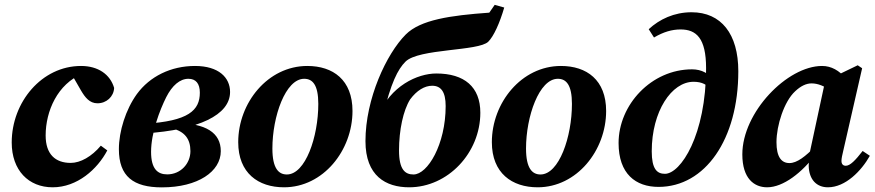

<svg xmlns="http://www.w3.org/2000/svg" viewBox="-20 -778 3706 813"><path d="M202.9 15.1C307 15.1 392.2 -61.1 434.3 -141.1L407 -161.2C368.3 -115.1 320.8 -88.2 279.3 -88.2C214.7 -88.2 173.3 -124.5 173.3 -204.3C173.3 -307.4 223.6 -422.7 329.2 -465.6H346.4V-478H275.1L323.6 -393.8C340.2 -365.9 359.2 -340.6 392.7 -340.6C430.7 -340.6 461.5 -368.5 463.3 -405.7C446.6 -463 395.5 -498.7 323.1 -498.7C157 -498.7 29.6 -345.9 29.6 -174.7C29.6 -56.9 100.9 15.1 202.9 15.1Z M665.4 15.4C818.7 15.4 914.9 -52.1 914.9 -137.9C914.9 -215.9 851.5 -256.3 726.2 -256.9V-265.6L709.1 -234.4C762.2 -220.8 786.3 -189.7 786.3 -138C786.3 -85.3 744.8 -39.6 688.1 -39.6C647.4 -39.6 619.7 -62.6 619.7 -135.1C619.7 -216.1 657 -312.9 683.9 -366.6C709 -416.1 741.8 -444.4 777.8 -444.4C809.6 -444.4 826.2 -423.8 826.2 -385.7C826.2 -311.1 778.8 -264.9 593.1 -254V-213.1C821.1 -228 954.2 -290.8 954.2 -388.6C954.2 -449.6 906 -498.7 805.7 -498.7C703.7 -498.7 614.4 -454.6 559.5 -379.6C512.2 -314.1 483.4 -221.8 483.4 -146.4C483.4 -31.1 544.7 15.4 665.4 15.4Z M1182.6 15.1C1348.7 15.1 1472.6 -141.1 1472.6 -308C1472.6 -439.6 1390.2 -498.7 1281.2 -498.7C1114.1 -498.7 988.7 -343 988.7 -175.9C988.7 -44.7 1074.1 15.1 1182.6 15.1ZM1194.6 -39.2C1160.1 -39.2 1133.4 -64.3 1133.4 -149.2C1133.4 -284.6 1188.8 -444.4 1268.1 -444.4C1303.4 -444.4 1327.8 -418.9 1327.8 -338.1C1327.8 -198.4 1273.3 -39.2 1194.6 -39.2Z M1712.4 15.1C1876.7 15.1 2013.9 -130.8 2013.9 -300.6C2013.9 -410 1946.3 -466.8 1827.5 -466.8C1748.2 -466.8 1632.4 -414.5 1581.2 -286.6L1601.3 -285.5C1635.1 -427.7 1664.7 -484.7 1696.9 -516.9C1753.1 -573.1 2006.6 -560.5 2047.6 -601.5C2070.6 -624.3 2096.1 -680.5 2115.1 -746.1L2074.8 -757.5L2051.8 -724.4C1885.9 -712.6 1760.5 -694.2 1698.2 -632C1616.4 -550.1 1527.5 -359.8 1527.5 -180.3C1527.5 -33.2 1613.7 15.1 1712.4 15.1ZM1731 -39.2C1695.4 -39.2 1669.6 -59.3 1669.6 -141.1C1669.6 -227.5 1687.6 -310.9 1716.5 -356.9C1744.7 -395 1777.7 -414.9 1810 -414.9C1847.3 -414.9 1867.1 -389.1 1867.1 -328.9C1867.1 -166.3 1790.6 -39.2 1731 -39.2Z M2256.6 15.1C2422.7 15.1 2546.6 -141.1 2546.6 -308C2546.6 -439.6 2464.2 -498.7 2355.2 -498.7C2188.1 -498.7 2062.7 -343 2062.7 -175.9C2062.7 -44.7 2148.1 15.1 2256.6 15.1ZM2268.6 -39.2C2234.1 -39.2 2207.4 -64.3 2207.4 -149.2C2207.4 -284.6 2262.8 -444.4 2342.1 -444.4C2377.4 -444.4 2401.8 -418.9 2401.8 -338.1C2401.8 -198.4 2347.3 -39.2 2268.6 -39.2Z M2768.5 13.4C2965.8 13.4 3106.3 -187.9 3106.3 -476.3C3106.3 -634.2 3033.8 -726.1 2908.4 -726.1C2834.5 -726.1 2772.3 -696.5 2726.9 -654.3L2749.3 -619.2C2789.5 -642.9 2825.2 -653.3 2861.9 -653.3C2928.3 -653.3 2969.8 -616.4 2969.8 -489.9C2969.8 -205.2 2862.1 -42 2795.5 -42C2761.7 -42 2739.7 -62.6 2739.7 -137.2C2739.7 -306.9 2823.9 -431.7 2916.7 -431.7C2951.5 -431.7 2977 -420 2992.6 -392.9L3019.4 -431.6H3007.4C2984 -467.5 2950.2 -484.4 2910.4 -484.4C2738 -484.4 2599.3 -334.3 2599.3 -172.3C2599.3 -41.8 2671.6 13.4 2768.5 13.4Z M3228.3 15.1C3296.4 15.1 3376.1 -46.7 3436.1 -127H3439.8L3433.6 -159.8C3391 -115.5 3354.6 -87.5 3322.9 -87.5C3289 -87.5 3267.9 -112.9 3267.9 -176.1C3267.9 -246.9 3300.2 -348.4 3346.7 -391.2C3371.3 -414.6 3394.6 -424.9 3416.6 -424.9C3443.5 -424.9 3470.3 -413.2 3493.9 -396.5L3561.7 -446.1C3533.5 -479.2 3500.4 -498.7 3460.9 -498.7C3313.3 -498.7 3123.3 -302.6 3123.3 -124.3C3123.3 -21.3 3173.9 15.1 3228.3 15.1ZM3485.7 15.1C3560.6 15.1 3627.9 -55.3 3663.3 -118.3L3632.8 -138.7C3602.1 -99.3 3579.9 -76.1 3561.3 -76.1C3549.8 -76.1 3543.1 -83.3 3543.1 -96.6C3543.1 -106.9 3546.1 -120.7 3550.6 -139.3L3630.6 -489L3611.9 -501.6L3480.7 -438.3L3474.4 -436.6L3403.1 -105.1L3407.2 -103.6C3405.2 -92.9 3404.3 -85.5 3404.3 -75.8C3405.8 -17.2 3437.9 15.1 3485.7 15.1Z"/></svg>

Font: Source Serif 4 Variable
Style: Italic
Weight: 400
Italic angle: -12°
Designer: Frank Grießhammer
Foundry: Adobe Systems Incorporated
Version: Version 4.004;hotconv 1.0.116;makeotfexe 2.5.65601